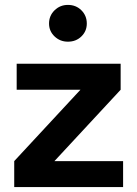

<svg xmlns="http://www.w3.org/2000/svg" viewBox="-20 -763 559 783"><path d="M482 0H38V-106L308 -397H48V-503H472V-397L202 -106H482ZM257 -593Q225 -593 202.5 -614.5Q180 -636 180 -667Q180 -699 202.5 -721Q225 -743 257 -743Q290 -743 312 -721Q334 -699 334 -667Q334 -636 312 -614.5Q290 -593 257 -593Z"/></svg>

Font: Wix Madefor Display
Style: Bold
Weight: 700
Designer: Dalton Maag Ltd
Foundry: Dalton Maag Ltd
Version: Version 3.100